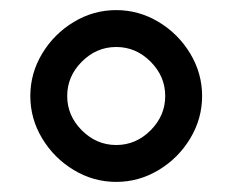

<svg xmlns="http://www.w3.org/2000/svg" viewBox="-20 -752 460 380"><path d="M40 -562Q40 -607 63.5 -646Q87 -685 126 -708.5Q165 -732 210 -732Q255 -732 294 -708.5Q333 -685 356.5 -646Q380 -607 380 -562Q380 -517 356.5 -478Q333 -439 294 -415.5Q255 -392 210 -392Q165 -392 126 -415.5Q87 -439 63.5 -478Q40 -517 40 -562ZM307 -562Q307 -601 278 -630Q249 -659 210 -659Q171 -659 142 -630Q113 -601 113 -562Q113 -523 142 -494Q171 -465 210 -465Q249 -465 278 -494Q307 -523 307 -562Z"/></svg>

Font: Uncut Sans VF
Style: Regular
Weight: 400
Designer: Kasper Nordkvist
Foundry: Uncut Type
Version: Version 1.100;FEAKit 1.0